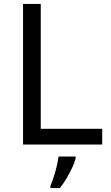

<svg xmlns="http://www.w3.org/2000/svg" viewBox="-20 -734 564 975"><path d="M97 0V-714H187V-80H499V0ZM364 70Q360 88 347.5 115.5Q335 143 318.5 171Q302 199 284 221H236V209Q244 192 252.5 165.5Q261 139 268 110.5Q275 82 277 61H364Z"/></svg>

Font: Noto Sans Cherokee
Style: Regular
Weight: 400
Designer: Monotype Design Team
Foundry: Monotype Imaging Inc.
Version: Version 2.001